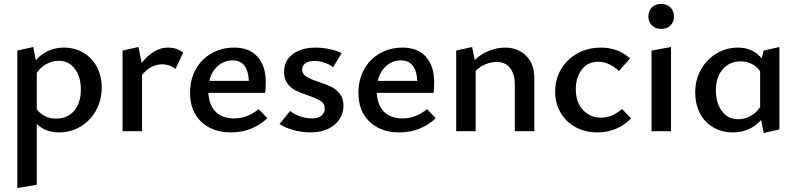

<svg xmlns="http://www.w3.org/2000/svg" viewBox="-20 -667 4051 976"><path d="M497 -222Q497 -158 468 -105.5Q439 -53 389.5 -23.5Q340 6 281 6Q210 6 167 -37V272L68 289V-410L149 -428L162 -361Q220 -425 304 -425Q361 -425 405 -398.5Q449 -372 473 -326Q497 -280 497 -222ZM391 -212Q391 -275 361 -316.5Q331 -358 279 -358Q249 -358 219.5 -343.5Q190 -329 167 -297V-111Q185 -88 210 -76Q235 -64 265 -64Q323 -64 357 -104Q391 -144 391 -212Z M911 -399 872 -316Q860 -327 842 -333.5Q824 -340 804 -340Q776 -340 749.5 -326Q723 -312 702 -286V0H603V-410L684 -428L700 -347Q729 -384 763 -404.5Q797 -425 833 -425Q882 -425 911 -399Z M1339 -66Q1262 6 1154 6Q1060 6 1003 -48Q946 -102 946 -195Q946 -262 975 -314.5Q1004 -367 1055.5 -396Q1107 -425 1170 -425Q1248 -425 1289.5 -378Q1331 -331 1331 -250Q1331 -214 1328 -195H1039Q1043 -132 1076.5 -98.5Q1110 -65 1171 -65Q1236 -65 1295 -112ZM1044 -256H1245Q1243 -306 1222.5 -333Q1202 -360 1163 -360Q1119 -360 1087 -331.5Q1055 -303 1044 -256Z M1401 -37 1455 -103Q1476 -86 1506 -75.5Q1536 -65 1565 -65Q1597 -65 1614 -79Q1631 -93 1631 -115Q1631 -140 1611 -153Q1591 -166 1546 -182Q1507 -195 1483 -207Q1459 -219 1441.5 -242Q1424 -265 1424 -301Q1424 -360 1469 -392.5Q1514 -425 1584 -425Q1618 -425 1654.5 -417.5Q1691 -410 1717 -397L1673 -325Q1655 -340 1629.5 -348.5Q1604 -357 1578 -357Q1548 -357 1532 -345Q1516 -333 1516 -314Q1516 -291 1536.5 -278Q1557 -265 1599 -251Q1639 -238 1664.5 -225.5Q1690 -213 1708 -189.5Q1726 -166 1726 -129Q1726 -93 1706.5 -62Q1687 -31 1649 -12.5Q1611 6 1558 6Q1513 6 1470.5 -6Q1428 -18 1401 -37Z M2195 -66Q2118 6 2010 6Q1916 6 1859 -48Q1802 -102 1802 -195Q1802 -262 1831 -314.5Q1860 -367 1911.5 -396Q1963 -425 2026 -425Q2104 -425 2145.5 -378Q2187 -331 2187 -250Q2187 -214 2184 -195H1895Q1899 -132 1932.5 -98.5Q1966 -65 2027 -65Q2092 -65 2151 -112ZM1900 -256H2101Q2099 -306 2078.5 -333Q2058 -360 2019 -360Q1975 -360 1943 -331.5Q1911 -303 1900 -256Z M2696 -271V0H2597V-236Q2597 -290 2573 -321Q2549 -352 2505 -352Q2477 -352 2448.5 -340.5Q2420 -329 2398 -307V0H2299V-410L2380 -428L2393 -362Q2426 -393 2466 -409Q2506 -425 2548 -425Q2613 -425 2654.5 -383.5Q2696 -342 2696 -271Z M2802 -202Q2802 -265 2832.5 -316Q2863 -367 2916 -396Q2969 -425 3035 -425Q3122 -425 3183 -370L3126 -306Q3076 -353 3022 -353Q2967 -353 2937 -313Q2907 -273 2907 -213Q2907 -147 2943.5 -108Q2980 -69 3035 -69Q3092 -69 3142 -113L3188 -65Q3118 6 3017 6Q2955 6 2906 -20.5Q2857 -47 2829.5 -94.5Q2802 -142 2802 -202Z M3276 -583Q3276 -612 3294 -629.5Q3312 -647 3341 -647Q3370 -647 3388 -629.5Q3406 -612 3406 -583Q3406 -555 3388 -537.5Q3370 -520 3341 -520Q3312 -520 3294 -537.5Q3276 -555 3276 -583ZM3292 -410 3391 -428V0H3292Z M3942 -428V-9L3862 9L3849 -57Q3792 6 3706 6Q3649 6 3605 -20Q3561 -46 3537.5 -92.5Q3514 -139 3514 -198Q3514 -261 3543 -313Q3572 -365 3622 -395Q3672 -425 3731 -425Q3808 -425 3852 -370L3862 -410ZM3844 -122V-305Q3826 -330 3800.5 -342.5Q3775 -355 3745 -355Q3688 -355 3653.5 -314.5Q3619 -274 3619 -208Q3619 -144 3649.5 -102.5Q3680 -61 3732 -61Q3763 -61 3792 -75.5Q3821 -90 3844 -122Z"/></svg>

Font: Ysabeau Infant Semibold
Style: Regular
Weight: 600
Designer: Christian Thalmann (Catharsis Fonts)
Version: Version 0.003